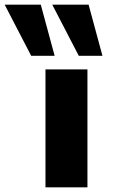

<svg xmlns="http://www.w3.org/2000/svg" viewBox="-101 -799 486 819"><path d="M93 0V-503H272V0ZM235 -561 122 -779H277L336 -561ZM32 -561 -81 -779H73L132 -561Z"/></svg>

Font: Nunito Sans 7pt Expanded ExtraBold
Style: Regular
Weight: 800
Width: 7
Designer: Vernon Adams
Foundry: Vernon Adams
Version: Version 3.101;gftools[0.9.27]